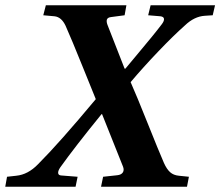

<svg xmlns="http://www.w3.org/2000/svg" viewBox="-41 -712 840 732"><path d="M-21 0 -14.2 -38.1 21 -42Q65.9 -46.4 104 -85.9Q185.1 -167 324.2 -334Q317.4 -350.1 274.7 -456.3Q231.9 -562.5 209 -613.8Q193.4 -647 167 -649.9L124 -653.8L133.8 -691.9H440.9L434.1 -653.8L382.8 -647Q369.1 -645.5 366.5 -637.2Q363.8 -628.9 370.1 -613.8L434.1 -450.2H437Q451.2 -467.3 483.2 -505.6Q515.1 -543.9 537.4 -571Q559.6 -598.1 576.2 -620.1Q585.4 -632.3 584.2 -640.4Q583 -648.4 570.8 -649.9L523.9 -653.8L533.2 -691.9H778.8L770 -653.8L740.2 -651.9Q699.7 -649.4 664.1 -615.2Q621.6 -577.6 563.2 -516.6Q504.9 -455.6 457 -398.9Q480 -347.2 522 -241.9Q564 -136.7 584 -90.8Q594.7 -66.9 607.7 -55.4Q620.6 -43.9 641.1 -42L679.2 -38.1L671.9 0H344.2L352.1 -38.1L405.8 -43.9Q420.9 -45.4 427 -54.2Q433.1 -63 428.2 -76.2L348.1 -276.9H346.2Q244.1 -151.4 189 -74.2Q179.7 -60.5 180.7 -52Q181.6 -43.5 192.9 -43L254.9 -38.1L247.1 0Z"/></svg>

Font: Linguistics Pro
Style: Bold Italic
Weight: 700
Italic angle: -12°
Designer: Stefan Peev, Context Ltd
Foundry: Stefan Peev, Context Ltd
Version: Version 001.000